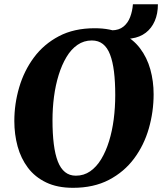

<svg xmlns="http://www.w3.org/2000/svg" viewBox="-20 -888 776 918"><path d="M329 10Q254 10 200.5 -15.8Q147 -41.5 113.5 -86Q80 -130.5 64.2 -188Q48.5 -245.5 48.5 -309.5Q48.5 -391.5 71.8 -470.5Q95 -549.5 142.2 -613.2Q189.5 -677 261.8 -715Q334 -753 433 -753Q508.5 -753 562 -727.5Q615.5 -702 649.2 -657.5Q683 -613 698.8 -556.2Q714.5 -499.5 714.5 -437.5Q714.5 -353.5 691.5 -273.5Q668.5 -193.5 621 -129.8Q573.5 -66 500.8 -28Q428 10 329 10ZM342.5 -48Q381 -48 411.2 -69Q441.5 -90 464 -127.2Q486.5 -164.5 501.5 -213.2Q516.5 -262 523.8 -318.2Q531 -374.5 531 -433.5Q531 -497 525 -545.5Q519 -594 506.2 -627.2Q493.5 -660.5 472 -677.5Q450.5 -694.5 419 -694.5Q381 -694.5 350.5 -673.5Q320 -652.5 297.8 -615.2Q275.5 -578 260.5 -529.5Q245.5 -481 238.2 -425.8Q231 -370.5 231 -313.5Q231 -249 237.2 -199.2Q243.5 -149.5 256.5 -116Q269.5 -82.5 291 -65.2Q312.5 -48 342.5 -48ZM615.5 -867.5H735Q735 -822.5 720 -787.8Q705 -753 677 -731.5Q649 -710 609.2 -704.2Q569.5 -698.5 519.5 -710.5L514.5 -743Q549 -743.5 570.2 -760.8Q591.5 -778 602.2 -806.2Q613 -834.5 615.5 -867.5Z"/></svg>

Font: Merriweather 28pt Black
Style: Italic
Weight: 900
Italic angle: -7.8°
Version: Version 2.101